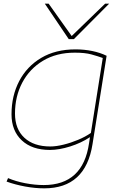

<svg xmlns="http://www.w3.org/2000/svg" viewBox="-20 -810 667 1050"><path d="M16 183 24 164Q66 182 118.5 192Q171 202 219 202Q434 202 467 -27L472 -60Q424 -28 363.5 -9Q303 10 253 10Q155 10 99 -42.5Q43 -95 43 -185Q43 -286 85 -366.5Q127 -447 205.5 -493.5Q284 -540 393 -540Q441 -540 484.5 -531Q528 -522 563 -505L486 -22Q448 220 222 220Q172 220 117.5 210Q63 200 16 183ZM542 -493Q514 -503 479.5 -512.5Q445 -522 389 -522Q289 -522 215.5 -478Q142 -434 102 -358.5Q62 -283 62 -189Q62 -104 113.5 -56.5Q165 -9 255 -9Q287 -9 327.5 -19Q368 -29 407.5 -45.5Q447 -62 477 -83ZM577 -790 384 -596H356L225 -790H246L372 -613L555 -790Z"/></svg>

Font: Georama Extended Thin
Style: Italic
Weight: 100
Width: 7
Italic angle: -9°
Designer: Jean-Baptiste Levee
Foundry: Production Type
Version: Version 1.000